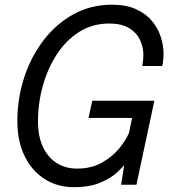

<svg xmlns="http://www.w3.org/2000/svg" viewBox="-20 -766 715 796"><path d="M286 10Q218 10 165 -23.8Q112 -57.5 82 -119Q52 -180.5 52 -264.5Q52 -358 80.2 -444.5Q108.5 -531 160.5 -599Q212.5 -667 284.5 -706.8Q356.5 -746.5 444 -746.5Q502.5 -746.5 543.2 -728.2Q584 -710 609.2 -680Q634.5 -650 646.2 -614.2Q658 -578.5 658 -543.5Q658 -531.5 656.5 -516.2Q655 -501 652.5 -492.5H569.5Q571.5 -500.5 573 -514.5Q574.5 -528.5 574.5 -537Q574.5 -571 560.2 -601Q546 -631 514.8 -649.8Q483.5 -668.5 433 -668.5Q363.5 -668.5 308.5 -633.8Q253.5 -599 215.5 -540.5Q177.5 -482 157.5 -410Q137.5 -338 137.5 -264Q137.5 -200.5 158.2 -156.5Q179 -112.5 215.5 -89.8Q252 -67 299 -67Q358.5 -67 402.2 -91.5Q446 -116 474.2 -150.8Q502.5 -185.5 515 -215.5L527.5 -277H347L362.5 -348.5H620L545.5 0H482L495 -82Q488 -72 463.8 -49.8Q439.5 -27.5 396 -8.8Q352.5 10 286 10Z"/></svg>

Font: Epilogue
Style: Italic
Weight: 400
Italic angle: -12°
Designer: Tyler Finck
Foundry: Etcetera Type Co
Version: Version 2.112